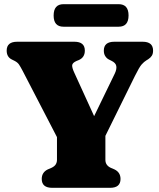

<svg xmlns="http://www.w3.org/2000/svg" viewBox="-20 -900 764 920"><path d="M557.5 -42.5Q557.5 0 507.5 0H230.5Q180 0 180 -42.5Q180 -74.5 209.5 -88.5L227 -96Q241.5 -103 247.2 -112.5Q253 -122 253 -134V-243L88.5 -560.5Q77.5 -581.5 70.8 -591.2Q64 -601 50.5 -608L36.5 -615Q12 -627 12 -657.5Q12 -700 62.5 -700H336.5Q386.5 -700 386.5 -657.5Q386.5 -624.5 357 -612L347 -608Q326.5 -599 325.8 -587Q325 -575 336.5 -550.5L431 -343.5L530 -547.5Q540 -568.5 537.2 -583.8Q534.5 -599 513.5 -609L501.5 -615Q491.5 -620 484.5 -630.8Q477.5 -641.5 477.5 -657.5Q477.5 -700 528 -700H663.5Q713.5 -700 713.5 -657.5Q713.5 -642.5 707.5 -633Q701.5 -623.5 690 -616L682.5 -611.5Q670 -604 658.8 -591.2Q647.5 -578.5 626.5 -536L485 -249V-134Q485 -108 510.5 -96L528 -88.5Q557.5 -74.5 557.5 -42.5ZM237 -825.5Q237 -880 284.5 -880H548.5Q596 -880 596 -826Q596 -772 548.5 -772H284.5Q237 -772 237 -825.5Z"/></svg>

Font: Fraunces 9pt Soft Black
Style: Regular
Weight: 900
Version: Version 1.000;[b76b70a41]